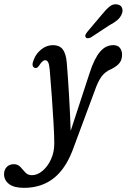

<svg xmlns="http://www.w3.org/2000/svg" viewBox="-138 -660 611 925"><path d="M294 -309Q316.5 -378.5 343.8 -410.5Q371 -442.5 408 -442.5Q429 -442.5 439.5 -429.5Q450 -416.5 450 -396Q450 -374 439.2 -358.5Q428.5 -343 400 -328Q369 -315.5 351.2 -291.2Q333.5 -267 317.5 -220.5L219 44.5Q183.5 147.5 123.8 196.2Q64 245 -22.5 245Q-70.5 245 -94.5 226.5Q-118.5 208 -118.5 179Q-118.5 158 -105.5 144.5Q-92.5 131 -71.5 131Q-52 131 -40 144.2Q-28 157.5 -16 170.8Q-4 184 16 184Q42 184 66.8 163.2Q91.5 142.5 107.5 108Q123.5 73.5 123.5 31.5Q123.5 -4 120.2 -62.5Q117 -121 112 -189.8Q107 -258.5 101.5 -324.5Q99 -351.5 93.5 -360.8Q88 -370 79.5 -370Q67 -370 50 -343.5Q39.5 -327.5 27 -334Q11.5 -342.5 25.5 -374.5Q36 -402 61.2 -422.2Q86.5 -442.5 117.5 -442.5Q148 -442.5 163.8 -422.8Q179.5 -403 183.5 -360Q189 -294.5 194.2 -208Q199.5 -121.5 202.5 -29.5ZM350.5 -587Q371.5 -613.5 389.5 -628.2Q407.5 -643 428 -638.5Q445 -635.5 450.2 -621.2Q455.5 -607 448 -591Q441 -574.5 426.5 -562.5Q412 -550.5 388.5 -538L299.5 -479.5Q292.5 -476 285.2 -475.8Q278 -475.5 275 -480.5Q271 -486 274.2 -493Q277.5 -500 283 -507Z"/></svg>

Font: Fraunces 144pt S100
Style: Italic
Weight: 400
Italic angle: -16°
Version: Version 1.000; ttfautohint (v1.8.3)